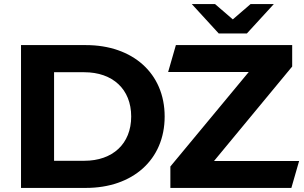

<svg xmlns="http://www.w3.org/2000/svg" viewBox="-20 -921 1489 941"><path d="M1190 -757 1322 -901H1208L1121 -826L1034 -901H920L1052 -757ZM83 -700V0H401C630 0 787 -138 787 -350C787 -562 630 -700 401 -700ZM1029 -132 1412 -595V-700H842L804 -568H1199L815 -105V0H1408L1446 -132ZM245 -133V-567H393C532 -567 623 -484 623 -350C623 -216 532 -133 393 -133Z"/></svg>

Font: Talent SemiBold
Style: Bold
Weight: 700
Designer: Mike Powis
Version: Version 1.001;hotconv 1.0.109;makeotfexe 2.5.65596